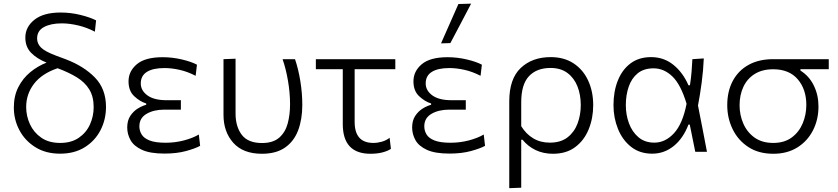

<svg xmlns="http://www.w3.org/2000/svg" viewBox="-20 -812 4484 1027"><path d="M301.5 10Q224.5 10 169 -24.8Q113.5 -59.5 83.8 -115.8Q54 -172 54 -237Q54 -298.5 78 -345.8Q102 -393 141.8 -425.8Q181.5 -458.5 229 -477Q176.5 -498.5 146 -530Q115.5 -561.5 115.5 -611Q115.5 -667.5 164 -706.2Q212.5 -745 304.5 -745Q359 -745 411 -732Q463 -719 494 -703L487.5 -642.5Q443.5 -665.5 397.2 -676.2Q351 -687 310.5 -687Q251.5 -687 215 -667.2Q178.5 -647.5 178.5 -606Q178.5 -579 199 -558Q219.5 -537 280.5 -514L333 -494.5Q429.5 -457.5 488.2 -396.8Q547 -336 547 -240Q547 -173 517.8 -116Q488.5 -59 433.5 -24.5Q378.5 10 301.5 10ZM120 -239.5Q120 -191.5 140.2 -147.5Q160.5 -103.5 200.8 -75.5Q241 -47.5 302 -47.5Q361.5 -47.5 401.5 -75Q441.5 -102.5 461.2 -146.2Q481 -190 481 -239Q481 -295.5 457.5 -333.8Q434 -372 390.8 -398.5Q347.5 -425 288 -447Q204 -418.5 162 -363.8Q120 -309 120 -239.5Z M860 9.5Q783 9.5 739.5 -10.5Q696 -30.5 678.2 -62.5Q660.5 -94.5 660.5 -130Q660.5 -167.5 677.2 -192.5Q694 -217.5 717.5 -231.8Q741 -246 762 -251.5V-258.5Q728 -269 697.8 -297.5Q667.5 -326 667.5 -377Q667.5 -431 712 -468.5Q756.5 -506 850 -506Q902 -506 952.8 -494Q1003.5 -482 1033.5 -466L1026.5 -406.5Q983 -429 940.2 -438.5Q897.5 -448 860 -448Q798.5 -448 765.8 -427.5Q733 -407 733 -365.5Q733 -328 768.2 -302Q803.5 -276 871 -276H947.5V-225.5H859Q802 -225.5 763.8 -203Q725.5 -180.5 725.5 -136.5Q725.5 -112.5 737.8 -92.5Q750 -72.5 780.5 -60.5Q811 -48.5 866 -48.5Q917 -48.5 964.2 -61Q1011.5 -73.5 1043.5 -92.5L1050.5 -32Q1025.5 -18 975.5 -4.2Q925.5 9.5 860 9.5Z M1381 10.5Q1280.5 10.5 1228 -48Q1175.5 -106.5 1175.5 -197.5V-495.5L1240 -498V-204.5Q1240 -135 1273.2 -91Q1306.5 -47 1381.5 -47Q1440.5 -47 1473.2 -75.5Q1506 -104 1518.8 -151.2Q1531.5 -198.5 1531.5 -254Q1531.5 -315 1520.5 -379.5Q1509.5 -444 1491.5 -495.5H1558Q1576 -443 1586.5 -378.2Q1597 -313.5 1597 -251Q1597 -174 1574.8 -115Q1552.5 -56 1504.8 -22.8Q1457 10.5 1381 10.5Z M1961.5 10.5Q1813.5 10.5 1813.5 -148.5V-442H1669.5V-495.5H2094.5V-442H1877V-160Q1877 -47.5 1977 -47.5Q1999.5 -47.5 2023 -54.2Q2046.5 -61 2064 -75L2071 -16Q2056 -5 2027.2 2.8Q1998.5 10.5 1961.5 10.5Z M2384 9.5Q2307 9.5 2263.5 -10.5Q2220 -30.5 2202.2 -62.5Q2184.5 -94.5 2184.5 -130Q2184.5 -167.5 2201.2 -192.5Q2218 -217.5 2241.5 -231.8Q2265 -246 2286 -251.5V-258.5Q2252 -269 2221.8 -297.5Q2191.5 -326 2191.5 -377Q2191.5 -431 2236 -468.5Q2280.5 -506 2374 -506Q2426 -506 2476.8 -494Q2527.5 -482 2557.5 -466L2550.5 -406.5Q2507 -429 2464.2 -438.5Q2421.5 -448 2384 -448Q2322.5 -448 2289.8 -427.5Q2257 -407 2257 -365.5Q2257 -328 2292.2 -302Q2327.5 -276 2395 -276H2471.5V-225.5H2383Q2326 -225.5 2287.8 -203Q2249.5 -180.5 2249.5 -136.5Q2249.5 -112.5 2261.8 -92.5Q2274 -72.5 2304.5 -60.5Q2335 -48.5 2390 -48.5Q2441 -48.5 2488.2 -61Q2535.5 -73.5 2567.5 -92.5L2574.5 -32Q2549.5 -18 2499.5 -4.2Q2449.5 9.5 2384 9.5ZM2339 -580Q2362.5 -633 2385.8 -685.8Q2409 -738.5 2432 -790.5L2500 -792.5Q2472 -739 2444.5 -686.5Q2417 -634 2389 -581.5Z M2704 194.5V-269.5Q2704 -390.5 2765.5 -448.5Q2827 -506.5 2925.5 -506.5Q2997.5 -506.5 3048.2 -473Q3099 -439.5 3126 -381.2Q3153 -323 3153 -249.5Q3153 -180 3129 -120.8Q3105 -61.5 3057.2 -25.5Q3009.5 10.5 2937.5 10.5Q2886.5 10.5 2845.2 -9.2Q2804 -29 2775 -64.5H2768V192ZM2921 -49Q2979.5 -49 3016 -77.5Q3052.5 -106 3069.5 -151.8Q3086.5 -197.5 3086.5 -250Q3086.5 -305 3068.8 -350Q3051 -395 3015 -421.8Q2979 -448.5 2925 -448.5Q2850.5 -448.5 2809.2 -404.2Q2768 -360 2768 -265V-137Q2793.5 -95.5 2832 -72.2Q2870.5 -49 2921 -49Z M3468.5 10Q3402 10 3355.8 -26.5Q3309.5 -63 3285.5 -122.5Q3261.5 -182 3261.5 -249.5Q3261.5 -323 3284.8 -381.2Q3308 -439.5 3352.8 -473Q3397.5 -506.5 3462.5 -506.5Q3531 -506.5 3582 -465.2Q3633 -424 3662.5 -356H3670.5Q3676.5 -394 3679.2 -429Q3682 -464 3683.5 -495.5L3744.5 -499.5Q3742 -437 3733.5 -372.2Q3725 -307.5 3713.5 -247.5Q3726 -185.5 3737.8 -123.8Q3749.5 -62 3761.5 0H3699Q3691.5 -36.5 3684.2 -73Q3677 -109.5 3669.5 -145.5H3662.5Q3634.5 -72 3583.8 -31Q3533 10 3468.5 10ZM3480 -49Q3538.5 -49 3585 -99.2Q3631.5 -149.5 3652.5 -257Q3621.5 -360 3576.5 -403.2Q3531.5 -446.5 3476 -446.5Q3424 -446.5 3391.2 -420Q3358.5 -393.5 3343 -348.5Q3327.5 -303.5 3327.5 -249Q3327.5 -198.5 3344.2 -152.8Q3361 -107 3395 -78Q3429 -49 3480 -49Z M4116.5 10.5Q4037.5 10.5 3982.5 -25.8Q3927.5 -62 3898.8 -121.2Q3870 -180.5 3870 -249.5Q3870 -323.5 3899.5 -379Q3929 -434.5 3984 -465Q4039 -495.5 4115.5 -495.5H4413V-442H4261.5V-434.5Q4308.5 -405 4333.2 -354.2Q4358 -303.5 4358 -242.5Q4358 -172 4328.5 -114.5Q4299 -57 4244.8 -23.2Q4190.5 10.5 4116.5 10.5ZM4116 -47.5Q4175.5 -47.5 4214.8 -76.5Q4254 -105.5 4273.5 -152Q4293 -198.5 4293 -250.5Q4293 -334.5 4247 -388Q4201 -441.5 4116 -441.5Q4057.5 -441.5 4017.2 -416.5Q3977 -391.5 3956.5 -347.8Q3936 -304 3936 -249Q3936 -197 3956 -151Q3976 -105 4016 -76.2Q4056 -47.5 4116 -47.5Z"/></svg>

Font: Commissioner Light
Style: Regular
Weight: 300
Designer: Kostas Bartsokas
Foundry: Kostas Bartsokas
Version: Version 1.000; ttfautohint (v1.8.3)